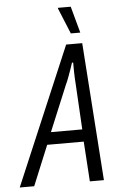

<svg xmlns="http://www.w3.org/2000/svg" viewBox="-103 -911 584 952"><g transform="rotate(-5 189.5 -435.5)"><path d="M-44 0 247 -686H327L375 0H305L292 -199H110L28 0ZM134 -260H290L277 -489Q276 -500 275.5 -513Q275 -526 274.5 -540.5Q274 -555 274 -569Q274 -583 274 -594H268Q264 -580 257 -561Q250 -542 243 -522.5Q236 -503 229 -489ZM275 -739 222 -868 223 -871H286L322 -739Z"/></g></svg>

Font: Archivo ExtraCondensed Light
Style: Italic
Weight: 300
Width: 2
Italic angle: -10°
Designer: Hector Gatti
Foundry: Omnibus-Type
Version: Version 2.001